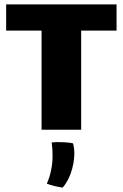

<svg xmlns="http://www.w3.org/2000/svg" viewBox="-20 -590 558 873"><path d="M349 -451H510V-570H8V-451H169V0H349ZM215 58C218 78 219 98 219 118C219 141 217 163 212 185C208 205 202 225 193 245C212 253 243 260 265 263C280 246 292 224 301 200C312 170 318 137 318 108C318 91 316 75 312 62C298 57 240 54 215 58Z"/></svg>

Font: FilmFarsi_V5 Display
Style: Regular
Weight: 400
Designer: Borna Izadpanah
Foundry: Borna Izadpanah
Version: Version 1.000;PS 001.000;hotconv 1.0.88;makeotf.lib2.5.64775